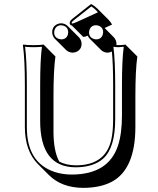

<svg xmlns="http://www.w3.org/2000/svg" viewBox="-20 -870 788 957"><path d="M434.1 -850.1Q452.1 -840.3 464.4 -828.1L521 -771.5Q532.2 -759.8 538.6 -747.6L501.5 -730.5L547.4 -684.1Q560.1 -670.4 560.5 -652.3Q560.5 -648.4 560.1 -645.5Q565.9 -645 570.8 -645Q588.4 -645 606 -647.9L607.9 -645L664.6 -588.4Q654.8 -521.5 654.8 -388.7V-238.3Q654.8 -25.9 536.1 36.6Q478.5 66.4 393.6 66.4Q287.6 65.4 224.6 3.4L168 -53.2Q104.5 -118.2 104 -235.8V-444.8Q104 -573.7 94.2 -645L96.2 -647.9Q114.3 -645 147 -645Q179.7 -645 198.2 -647.9L200.2 -645L256.3 -588.4Q246.6 -521.5 246.6 -388.7V-212.4Q247.1 -116.2 275.4 -64.5Q310.5 -46.4 357.9 -45.9Q504.4 -45.9 534.2 -171.4Q543.9 -212.4 543.9 -276.9V-444.8Q543.9 -549.8 537.6 -613.3Q526.9 -607.9 515.6 -607.4Q496.6 -608.4 483.9 -620.6L427.2 -677.2Q420.9 -684.1 417.5 -691.9Q403.3 -686 395 -686L338.4 -742.7Q333.5 -743.2 331.1 -745.6Q327.6 -750 327.1 -755.9Q328.6 -766.1 338.4 -774.4ZM240.2 -709Q240.2 -739.3 267.6 -750.5Q275.9 -753.9 285.2 -753.9Q304.2 -752.9 316.9 -740.7L373.5 -684.1Q386.2 -670.4 386.7 -652.3Q386.7 -622.1 358.9 -610.8Q350.1 -607.9 341.8 -607.4Q322.8 -608.4 309.6 -620.6L252.9 -677.2Q240.7 -690.9 240.2 -709ZM554.2 -444.8V-276.9Q554.2 -134.8 495.6 -80.6Q446.8 -36.6 357.9 -36.1Q179.7 -36.1 180.2 -268.6V-444.8Q180.2 -570.8 189 -636.7Q168.5 -634.8 147 -634.8Q125.5 -634.8 105 -636.7Q113.8 -565.9 113.8 -444.8V-235.8Q113.8 -59.6 251.5 -13.2Q291.5 0 336.9 0Q521 0 568.4 -145Q587.9 -205.1 587.9 -294.9V-444.8Q587.9 -570.3 596.7 -636.7Q583 -635.3 570.8 -634.8Q557.6 -634.8 545.4 -636.7Q554.2 -565.4 554.2 -444.8ZM423.8 -709Q423.8 -683.6 447.8 -675.8Q453.1 -673.8 459 -673.8Q484.4 -673.8 492.2 -697.8Q493.7 -703.6 494.1 -709Q494.1 -734.4 470.2 -742.2Q464.8 -744.1 459 -744.1Q433.6 -744.1 425.8 -720.2Q423.8 -714.4 423.8 -709ZM250 -709Q250 -683.6 273.9 -675.8Q279.8 -674.3 285.2 -673.8Q310.5 -673.8 318.4 -697.8Q319.8 -703.6 319.8 -709Q319.8 -734.4 295.9 -742.2Q290 -743.7 285.2 -744.1Q259.8 -744.1 252 -720.2Q250 -714.4 250 -709ZM435.1 -837.9 344.7 -766.6Q336.9 -759.3 336.9 -755.9L338.9 -752.4Q348.6 -753.4 366.7 -762.2L467.8 -808.6Q454.6 -825.7 435.1 -837.9Z"/></svg>

Font: Linux Biolinum Shadow O
Style: Regular
Weight: 400
Designer: Philipp H. Poll
Foundry: Philipp H. Poll
Version: Version 1.0.4